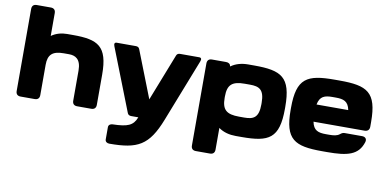

<svg xmlns="http://www.w3.org/2000/svg" viewBox="-87 -1024 3155 1549"><g transform="rotate(10 1490.0 -250.0)"><path d="M62.5 -710.9V-39.1C62.5 -13.7 76.2 0 101.6 0H216.8C242.2 0 255.9 -13.7 255.9 -39.1V-287.6C255.9 -372.6 293.9 -404.3 383.8 -404.3H426.8C477.5 -404.3 525.4 -383.3 525.4 -287.6V-41C525.4 -15.6 539.1 -2 564.5 -2H679.7C705.1 -2 718.8 -15.6 718.8 -41V-289.1C718.8 -521.5 636.7 -562.5 433.6 -562.5H383.8C339.4 -562.5 294.4 -551.3 255.9 -523.9V-710.9C255.9 -736.3 242.2 -750 216.8 -750H101.6C76.2 -750 62.5 -736.3 62.5 -710.9Z M872.1 250C1104 250 1191.9 204.1 1278.8 -18.1L1480 -531.7C1487.3 -550.3 1483.4 -562.5 1465.8 -562.5H1310.1C1295.9 -562.5 1284.7 -558.1 1279.3 -544.4L1127.9 -158.2L976.6 -544.4C971.2 -558.1 960 -562.5 945.8 -562.5H790C772.5 -562.5 768.6 -550.3 775.9 -531.7L977.1 -18.1C982.4 -4.9 994.1 0 1008.3 0H1065.9C1038.6 70.8 994.1 88.9 872.1 91.8C853 92.3 837.9 102.1 837.9 121.1V220.7C837.9 239.7 853 250 872.1 250Z M1531.2 -523.4V148.4C1531.2 173.8 1544.9 187.5 1570.3 187.5H1685.5C1710.9 187.5 1724.6 173.8 1724.6 148.4V-29.3C1765.1 0 1814.5 11.7 1864.7 11.7H1914.6C2136.7 11.7 2218.8 -29.3 2218.8 -273.4V-289.1C2218.8 -533.2 2136.7 -574.2 1914.6 -574.2H1864.7C1814 -574.2 1764.2 -562 1724.1 -532.7C1720.7 -552.7 1707.5 -562.5 1685.5 -562.5H1570.3C1544.9 -562.5 1531.2 -548.8 1531.2 -523.4ZM1724.6 -274.9V-287.6C1724.6 -384.3 1762.7 -416 1864.7 -416H1907.7C1982.4 -416 2025.4 -397 2025.4 -287.6V-274.9C2025.4 -165.5 1982.4 -146.5 1907.7 -146.5H1864.7C1762.7 -146.5 1724.6 -178.2 1724.6 -274.9Z M2572.8 11.7H2614.7C2780.8 11.7 2869.1 -10.3 2903.8 -120.6C2912.1 -147.5 2897 -164.1 2869.6 -164.1H2727.5C2712.4 -164.1 2703.1 -158.2 2690.9 -148.4C2670.9 -132.3 2642.6 -128.9 2607.4 -128.9H2580.1C2517.6 -128.9 2477.5 -140.6 2463.9 -210.9H2881.8C2906.7 -210.9 2921.4 -224.1 2921.9 -249V-289.1C2921.9 -533.2 2839.8 -574.2 2614.7 -574.2H2572.8C2347.7 -574.2 2265.6 -533.2 2265.6 -289.1V-273.4C2265.6 -29.3 2347.7 11.7 2572.8 11.7ZM2723.6 -351.6H2463.9C2477.5 -421.9 2517.6 -433.6 2580.1 -433.6H2607.4C2669.9 -433.6 2710 -421.9 2723.6 -351.6Z"/></g></svg>

Font: Gyrotrope Black
Style: Regular
Weight: 900
Designer: David Moles
Version: Version 1.003;Glyphs 3.3.1 (3343)